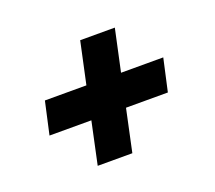

<svg xmlns="http://www.w3.org/2000/svg" viewBox="-68 -504 561 500"><g transform="rotate(-20 212.5 -253.5)"><path d="M126 -92 151 -209H35L55 -299H170L195 -415H291L266 -299H383L363 -209H247L222 -92Z"/></g></svg>

Font: Saira UltraCondensed
Style: Bold Italic
Weight: 700
Width: 1
Italic angle: -12°
Designer: Hector Gatti with collaboration of the Omnibus-Type team
Foundry: Omnibus-Type
Version: Version 1.101